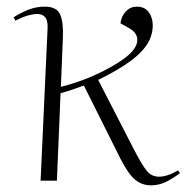

<svg xmlns="http://www.w3.org/2000/svg" viewBox="-20 -543 561 577"><path d="M102 0 123 -458Q124 -482 115.5 -491.5Q107 -501 92 -501Q80 -501 64 -496.5Q48 -492 26 -481L21 -491Q41 -504 64.5 -513.5Q88 -523 115 -523Q150 -523 160.5 -500Q171 -477 169 -430L163 -282Q207 -293 251.5 -311.5Q296 -330 334 -354Q385 -386 391.5 -414Q398 -442 367 -459L342 -473Q345 -495 358.5 -509Q372 -523 391 -523Q415 -523 427 -506.5Q439 -490 439 -467Q439 -432 417 -402.5Q395 -373 351 -345Q329 -331 307.5 -319.5Q286 -308 275 -303L384 -91Q408 -45 422 -28.5Q436 -12 458 -12Q483 -12 515 -31L521 -23Q505 -10 482 2Q459 14 434 14Q406 14 385.5 -3.5Q365 -21 343 -64L232 -286Q213 -279 197 -273.5Q181 -268 162 -263L151 0Z"/></svg>

Font: Display Extralight
Style: Italic
Weight: 200
Italic angle: -2°
Designer: Latin by Veronika Burian and Jose Scaglione. Greek by Irene Vlachou. Cyrillic by Vera Evstafieva
Foundry: TypeTogether
Version: Version 3.002